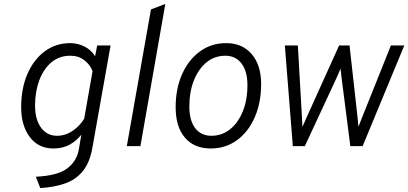

<svg xmlns="http://www.w3.org/2000/svg" viewBox="-20 -742 2073 975"><path d="M184.5 213 162 155.5Q273 150 321.5 113.2Q370 76.5 380.5 16L393 -58.5Q370.5 -28.5 335.2 -8.2Q300 12 251 12Q175 12 131.2 -46.2Q87.5 -104.5 87.5 -197Q87.5 -293.5 119.5 -367Q151.5 -440.5 207.8 -481.8Q264 -523 336.5 -523Q374.5 -523 408.5 -506Q442.5 -489 463 -456.5L473.5 -511H541.5L449 9Q435.5 85 399.8 128Q364 171 309.2 190Q254.5 209 184.5 213ZM269.5 -52.5Q311.5 -52.5 347.8 -76.8Q384 -101 407.5 -139L450 -380.5Q438 -413.5 408.2 -436.2Q378.5 -459 337 -459Q280.5 -459 240.5 -425Q200.5 -391 179.2 -333.5Q158 -276 158 -205.5Q158 -135.5 188.2 -94Q218.5 -52.5 269.5 -52.5Z M624 0 746.5 -694 819.5 -722 693 0Z M1050.5 12Q966 12 919 -43Q872 -98 872 -197.5Q872 -292.5 905 -366Q938 -439.5 995.8 -481.2Q1053.5 -523 1128.5 -523Q1210.5 -523 1258.2 -467.2Q1306 -411.5 1306 -315.5Q1306 -219.5 1273.2 -145.5Q1240.5 -71.5 1183 -29.8Q1125.5 12 1050.5 12ZM1053.5 -52.5Q1107 -52.5 1148.2 -85.5Q1189.5 -118.5 1213 -176.5Q1236.5 -234.5 1236.5 -309.5Q1236.5 -380 1206.5 -419.5Q1176.5 -459 1124 -459Q1070.5 -459 1029.5 -426Q988.5 -393 965 -334.8Q941.5 -276.5 941.5 -200.5Q941.5 -130.5 971 -91.5Q1000.5 -52.5 1053.5 -52.5Z M1467 0 1426.5 -511H1492.5L1513 -152.5Q1514 -138.5 1514.5 -123.8Q1515 -109 1515.5 -97.5Q1520.5 -108.5 1527.8 -124.5Q1535 -140.5 1540 -152.5L1702 -511H1755L1795 -152.5Q1796.5 -136.5 1797.8 -123.8Q1799 -111 1800.5 -98Q1805 -110.5 1810.2 -124Q1815.5 -137.5 1821.5 -152.5L1965 -511H2033L1821.5 0H1759L1715 -343.5Q1713.5 -355.5 1712 -370Q1710.5 -384.5 1709.5 -393.5Q1705.5 -384 1698.8 -368.2Q1692 -352.5 1687 -342L1528 0Z"/></svg>

Font: Overpass Light
Style: Italic
Weight: 300
Italic angle: -10°
Designer: Delve Withrington, Dave Bailey, Thomas Jockin
Foundry: Delve Fonts LLC
Version: Version 4.000; ttfautohint (v1.8.3)